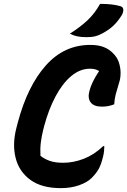

<svg xmlns="http://www.w3.org/2000/svg" viewBox="-20 -952 657 992"><path d="M294 20Q195 20 136.5 -23Q78 -66 60.5 -137Q43 -208 65 -292L72 -319Q122 -507 216.5 -613.5Q311 -720 447 -720Q487 -720 515.5 -709Q544 -698 563 -678Q585 -657 594 -630Q603 -603 603 -575.5Q603 -548 596 -527Q584 -488 578 -465Q572 -442 570 -413Q540 -401 507 -401Q465 -401 448.5 -423Q432 -445 442 -482Q448 -505 459.5 -529Q471 -553 492 -585Q474 -597 445 -597Q393 -597 347.5 -558.5Q302 -520 266.5 -453Q231 -386 208 -300L203 -280Q195 -248 191 -216.5Q187 -185 189 -147Q209 -131 236.5 -121Q264 -111 307 -111Q359 -111 412.5 -131.5Q466 -152 513 -197H519Q519 -184 517.5 -170Q516 -156 512 -141Q502 -100 489 -77.5Q476 -55 453 -32Q431 -10 389 5Q347 20 294 20ZM497 -932Q563 -932 602 -920Q616 -916 617 -903Q618 -890 610 -875Q589 -841 565 -818.5Q541 -796 506 -778Q487 -768 470 -764Q453 -760 427 -760Q398 -760 378 -764.5Q358 -769 341 -778Q396 -813 433 -848Q470 -883 497 -932Z"/></svg>

Font: Recursive Sn Csl St
Style: Bold Italic
Weight: 700
Italic angle: -15°
Version: Version 1.079;hotconv 1.0.112;makeotfexe 2.5.65598; ttfautoh